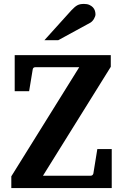

<svg xmlns="http://www.w3.org/2000/svg" viewBox="-20 -949 621 969"><path d="M37.1 0V-59.1L379.9 -609.9H159.2Q146.5 -609.9 145 -598.1L127 -488.8H54.2V-670.9H539.1V-611.8L196.8 -62H436Q448.2 -62 451.2 -73.2L471.2 -196.8H543.9V0ZM461.9 -876.5Q461.9 -871.6 459.7 -865.5Q457.5 -859.4 454.1 -853.5Q450.7 -847.7 445.8 -842.5Q440.9 -837.4 436 -834.5L273.9 -746.1H204.1L340.8 -897.5Q349.6 -906.7 356.7 -912.8Q363.8 -918.9 370.8 -922.6Q377.9 -926.3 385.7 -927.7Q393.6 -929.2 403.8 -929.2Q419.9 -929.2 430.9 -924.3Q441.9 -919.4 449 -911.9Q456.1 -904.3 459 -894.8Q461.9 -885.3 461.9 -876.5Z"/></svg>

Font: Charis SIL Eur
Style: Bold
Weight: 700
Foundry: SIL International
Version: Version 5.000